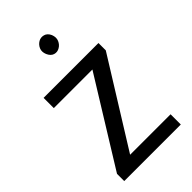

<svg xmlns="http://www.w3.org/2000/svg" viewBox="-238 -865 943 943"><g transform="rotate(-45 233.5 -393.5)"><path d="M429 -71V0H36V-50L313 -498H45V-569H426V-518L148 -71ZM206 -713Q197 -735 204.5 -753Q212 -771 229 -781Q245 -790 263.5 -785Q282 -780 292 -758Q301 -735 293 -716.5Q285 -698 269 -689Q252 -679 234 -684.5Q216 -690 206 -713Z"/></g></svg>

Font: Yaldevi Medium
Style: Regular
Weight: 500
Designer: Sol Matas, Rajitha Manaperi, Kosala Senevirathne
Foundry: Mooniak
Version: Version 1.100